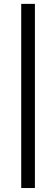

<svg xmlns="http://www.w3.org/2000/svg" viewBox="-20 -730 283 968"><path d="M156 218H87V-710.5H156Z"/></svg>

Font: Anek Odia
Style: Regular
Weight: 400
Designer: Yesha Goshar & Mahesh Sahu (Odia), Yesha Goshar (Latin)
Foundry: Ek Type
Version: Version 1.003